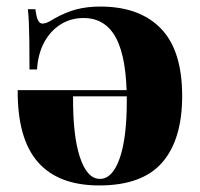

<svg xmlns="http://www.w3.org/2000/svg" viewBox="-20 -552 610 586"><path d="M283 14Q158 14 95.5 -57.5Q33 -129 34 -277H418L419 -258H203Q202 -138 224 -72Q246 -6 285 -6Q323 -6 345 -68Q367 -130 367 -244Q367 -374 334.5 -435.5Q302 -497 235 -497Q196 -497 165 -477.5Q134 -458 115 -423Q96 -388 93 -340H70Q70 -394 69.5 -428.5Q69 -463 68 -485Q67 -507 65 -524H88Q91 -500 96 -490Q101 -480 110 -480Q116 -480 124.5 -483.5Q133 -487 147 -496Q181 -515 213.5 -523.5Q246 -532 286 -532Q406 -532 471 -465Q536 -398 536 -259Q536 -126 475 -56Q414 14 283 14Z"/></svg>

Font: Playfair Display ExtraBold
Style: Regular
Weight: 800
Designer: Claus Eggers Sørensen
Foundry: Claus Eggers Sørensen
Version: Version 1.203